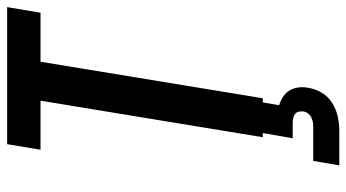

<svg xmlns="http://www.w3.org/2000/svg" viewBox="-242 -534 995 552"><g transform="rotate(-90 256.0 -257.5)"><path d="M138 0 243 -639H102L118 -735H512L496 -639H355L250 0ZM57 220 70 145H170Q177 145 183.5 143.5Q190 142 196 139Q202 136 206.5 130Q211 124 212 118Q213 111 211.5 104Q210 97 205 93Q200 89 193 87.5Q186 86 179 86H135L150 0H238L230 47Q243 51 254.5 58.5Q266 66 272.5 77Q279 88 281 102Q283 116 280 131Q277 151 266 169.5Q255 188 236.5 199.5Q218 211 197.5 215.5Q177 220 157 220Z"/></g></svg>

Font: Iosevka Curly
Style: Bold Italic
Weight: 700
Italic angle: -9°
Monospace: yes
Designer: Belleve Invis
Foundry: Belleve Invis
Version: Version 22.1.2; ttfautohint (v1.8.4)